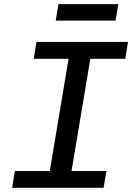

<svg xmlns="http://www.w3.org/2000/svg" viewBox="-20 -899 640 919"><path d="M475.9 0 489.3 -80.6H322.4L412.3 -617.5H579.2L592.7 -698.2H154.8L141.3 -617.5H308.2L218.4 -80.6H51.1L38 0ZM246.8 -800.4H533L546.2 -879.3H259.9Z"/></svg>

Font: Margiela Mono Italic Medium It
Style: Regular
Weight: 500
Designer: Mike Abbink, Paul van der Laan, Pieter van Rosmalen
Foundry: Bold Monday
Version: Version 2.003 2021